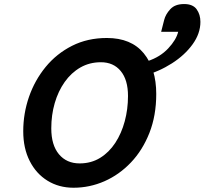

<svg xmlns="http://www.w3.org/2000/svg" viewBox="-20 -903 997 936"><path d="M368.2 -106.4Q424.3 -106.4 468 -133.3Q511.7 -160.2 542 -206.5Q572.3 -252.9 588.1 -311.8Q604 -370.6 604 -435.1Q604 -513.7 568.6 -556.6Q533.2 -599.6 471.7 -599.6Q416.5 -599.6 371.8 -574Q327.1 -548.3 295.4 -503.4Q263.7 -458.5 246.8 -400.4Q230 -342.3 230 -277.3Q230 -195.8 267.3 -151.1Q304.7 -106.4 368.2 -106.4ZM741.7 -444.8Q741.7 -339.8 708.5 -255.4Q675.3 -170.9 618.4 -111.1Q561.5 -51.3 489.3 -19.5Q417 12.2 338.4 12.2Q267.1 12.2 211.7 -22Q156.2 -56.2 124.8 -118.2Q93.3 -180.2 93.3 -263.2Q93.3 -349.6 121.3 -430.7Q149.4 -511.7 202.6 -576.7Q255.9 -641.6 331.3 -679.7Q406.7 -717.8 501 -717.8Q619.6 -717.8 680.7 -643.3Q741.7 -568.8 741.7 -444.8ZM765.6 -748 780.3 -805.7Q787.1 -833 810.1 -858.2Q833 -883.3 877.9 -883.3Q919.9 -883.3 938.5 -857.9Q957 -832.5 957 -796.4Q957 -739.7 918.9 -687Q880.9 -634.3 817.9 -594Q754.9 -553.7 680.7 -533.7L699.7 -605Q760.7 -625 800 -667Q839.4 -709 848.6 -748Z"/></svg>

Font: Andika
Style: Bold Italic
Weight: 700
Italic angle: -14°
Designer: Victor Gaultney, Annie Olsen, Julie Remington, Don Collingsworth, Eric Hays, Becca Hirsbrunner
Foundry: SIL International
Version: Version 6.101